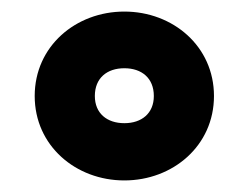

<svg xmlns="http://www.w3.org/2000/svg" viewBox="-20 -725 428 332"><path d="M350 -559C350 -645 279 -705 195 -705C111 -705 40 -645 40 -559C40 -473 111 -413 195 -413C279 -413 350 -473 350 -559ZM144 -559C144 -590 165 -607 195 -607C225 -607 246 -590 246 -559C246 -529 225 -512 195 -512C165 -512 144 -529 144 -559Z"/></svg>

Font: Falling Sky
Style: ExBd
Weight: 400
Designer: Paul D. Hunt
Foundry: Adobe Systems Incorporated
Version: Version 1.02